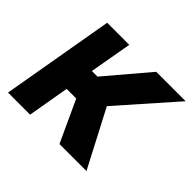

<svg xmlns="http://www.w3.org/2000/svg" viewBox="-128 -689 849 849"><g transform="rotate(45 296.5 -264.0)"><path d="M332 0H501L361.8 -266.6L592.8 -528.3H408.7L240.2 -329.6H205.1L240.2 -528.3H102.1L10.3 0H148.4L182.1 -194.8H242.2Z"/></g></svg>

Font: Roboto
Style: Bold Italic
Weight: 700
Italic angle: -12°
Designer: Google
Version: Version 2.137; 2017